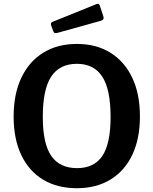

<svg xmlns="http://www.w3.org/2000/svg" viewBox="-20 -984 810 1014"><path d="M386 10Q283 10 208 -35Q133 -80 92.5 -165Q52 -250 52 -368Q52 -488 93 -574Q134 -660 209 -706Q284 -752 386 -752Q488 -752 562.5 -706Q637 -660 678 -574.5Q719 -489 719 -369Q719 -251 678.5 -166Q638 -81 563 -35.5Q488 10 386 10ZM387 -96Q477 -96 520.5 -160.5Q564 -225 564 -367Q564 -512 520 -579.5Q476 -647 386 -647Q295 -647 250.5 -579.5Q206 -512 206 -367Q206 -226 250.5 -161Q295 -96 387 -96ZM507 -955 526 -897Q532 -880 512 -874L282 -810Q273 -808 268.5 -810Q264 -812 261 -820L250 -850Q246 -864 256 -868L491 -963Q502 -967 507 -955Z"/></svg>

Font: Libre Franklin Thin SemiBold
Style: Regular
Weight: 600
Version: Version 3.000